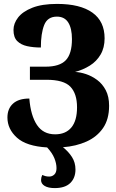

<svg xmlns="http://www.w3.org/2000/svg" viewBox="-20 -744 594 982"><path d="M260 218Q227 218 208.5 207Q190 196 190 177Q190 164 196 151Q203 154 211.5 156.5Q220 159 232 159Q247 159 258 148.5Q269 138 269 116Q269 92 258 65Q247 38 221 10Q115 4 66.5 -40Q18 -84 18 -143Q18 -188 46.5 -214Q75 -240 130 -240Q137 -153 169 -105Q201 -57 262 -57Q316 -57 345 -92Q374 -127 374 -195Q374 -265 340 -300.5Q306 -336 218 -336H133V-403H213Q285 -403 316.5 -436Q348 -469 348 -544Q348 -599 329 -629Q310 -659 271 -659Q223 -659 206 -616Q189 -573 189 -501Q150 -501 118.5 -508Q87 -515 68 -534Q49 -553 49 -591Q49 -624 72.5 -654.5Q96 -685 145.5 -704.5Q195 -724 272 -724Q390 -724 452.5 -679.5Q515 -635 515 -548Q515 -500 494.5 -465Q474 -430 439.5 -408.5Q405 -387 364 -376Q390 -375 420 -365Q450 -355 477 -335Q504 -315 521 -282.5Q538 -250 538 -203Q538 -134 507 -89Q476 -44 422.5 -20Q369 4 302 9Q330 31 348 59Q366 87 366 123Q366 166 339.5 192Q313 218 260 218Z"/></svg>

Font: Noto Serif Condensed Black
Style: Regular
Weight: 900
Width: 3
Designer: Monotype Design Team
Foundry: Monotype Imaging Inc.
Version: Version 2.015; ttfautohint (v1.8.4.7-5d5b)